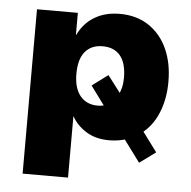

<svg xmlns="http://www.w3.org/2000/svg" viewBox="-51 -565 792 796"><g transform="rotate(5 345.5 -167.5)"><path d="M72 180V-504H242V-412H243Q267 -462 311.5 -488.5Q356 -515 416 -515Q486 -515 536.5 -481.5Q587 -448 614 -389Q641 -330 641 -252Q641 -180 617 -122Q593 -64 547 -30L550 -45L616 44L549 93L475 -7L495 -2Q478 4 458.5 7.5Q439 11 417 11Q361 11 321.5 -13.5Q282 -38 261 -76V180ZM357 -128Q368 -128 378 -130Q388 -132 395 -135L389 -122L325 -209L391 -258L452 -178L439 -179Q447 -193 451.5 -211.5Q456 -230 456 -252Q456 -313 430.5 -344Q405 -375 357 -375Q310 -375 284 -344Q258 -313 258 -252Q258 -192 284.5 -160Q311 -128 357 -128Z"/></g></svg>

Font: Nunito Sans 8pt Black
Style: Regular
Weight: 900
Version: Version 3.101;gftools[0.9.27]